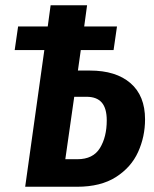

<svg xmlns="http://www.w3.org/2000/svg" viewBox="-20 -712 587 732"><path d="M533 -257Q533 -191 506.5 -132.5Q480 -74 422 -37Q364 0 274 0H76L149 -521H36L49 -611H162L173 -692H312L301 -611H426L413 -521H288L277 -443H323Q422 -443 477.5 -395Q533 -347 533 -257ZM387 -253Q387 -299 368 -321Q349 -343 310 -343H263L229 -105H275Q335 -105 361 -147.5Q387 -190 387 -253Z"/></svg>

Font: Fira Sans Extra Condensed SemiBold
Style: Italic
Weight: 600
Width: 3
Italic angle: -8°
Designer: Carrois Corporate & Edenspiekermann AG
Foundry: Carrois Corporate GbR & Edenspiekermann AG
Version: Version 4.203